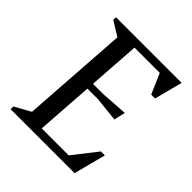

<svg xmlns="http://www.w3.org/2000/svg" viewBox="-172 -727 842 842"><g transform="rotate(45 249.5 -306.0)"><path d="M25 0 26 -17.4 99.6 -58 133.6 -554 66 -595.6 67 -612H474L440 -481.1H415.9L375.3 -575.1H218.5L202.1 -334H264.5L391 -342.6L378.9 -289.9L263.5 -302H199.7L181.3 -36.9H348.7L436.3 -149H460.8L422 0Z"/></g></svg>

Font: Ancizar Serif Light
Style: Italic
Weight: 300
Italic angle: -4°
Designer: Cesar Puertas, Viviana Monsalve, Julian Moncada, Julian Prieto, Jose Castro, Felipe Aragon, Mariel Hernandez, Sara Alarc
Version: Version 8.100